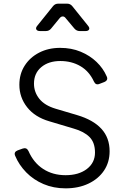

<svg xmlns="http://www.w3.org/2000/svg" viewBox="-20 -1019 686 1051"><path d="M339 12Q273 12 218 -11.5Q163 -35 123.5 -75.5Q84 -116 63 -166Q54 -187 77 -196L105 -206Q126 -213 136 -192Q164 -128 216.5 -94Q269 -60 339 -60Q411 -60 455.5 -94Q500 -128 500 -184Q500 -239 470 -269Q440 -299 384 -315L250 -355Q171 -378 128.5 -432Q86 -486 86 -555Q86 -614 115 -659.5Q144 -705 194.5 -731Q245 -757 309 -757Q371 -757 421.5 -736Q472 -715 508.5 -680Q545 -645 564 -601Q574 -580 551 -570L525 -560Q504 -551 494 -573Q468 -629 420 -657Q372 -685 310 -685Q246 -685 206 -651.5Q166 -618 166 -561Q166 -515 195 -478.5Q224 -442 284 -424L402 -389Q490 -363 535 -314Q580 -265 580 -191Q580 -131 549.5 -85.5Q519 -40 464.5 -14Q410 12 339 12ZM199 -849Q184 -849 179 -857.5Q174 -866 184 -878L270 -985Q281 -999 299 -999H347Q365 -999 376 -985L462 -878Q472 -866 467.5 -857.5Q463 -849 448 -849H416Q399 -849 387 -863L340 -919Q333 -929 323.5 -929Q314 -929 306 -919L260 -863Q249 -849 231 -849Z"/></svg>

Font: Pitagon Sans Text
Style: Regular
Weight: 400
Designer: Travis Tran
Foundry: Pitagon
Version: Version 1.001; ttfautohint (v1.8.4.7-5d5b);gftools[0.9.26]